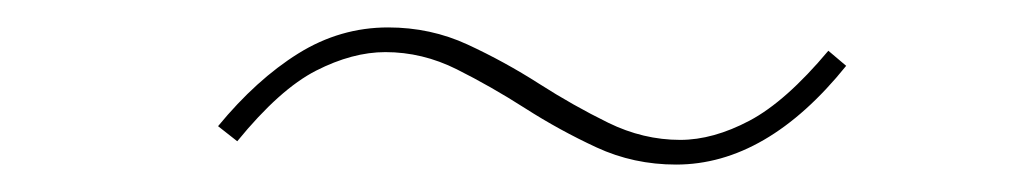

<svg xmlns="http://www.w3.org/2000/svg" viewBox="-20 -422 747 140"><path d="M473 -302Q442 -302 415 -314.5Q388 -327 363 -343Q338 -359 313 -371.5Q288 -384 261 -384Q237 -384 210.5 -370.5Q184 -357 153 -319L139 -330Q167 -364 197.5 -383Q228 -402 263 -402Q294 -402 321 -389.5Q348 -377 373 -361Q398 -345 423.5 -332.5Q449 -320 476 -320Q500 -320 526.5 -334Q553 -348 584 -385L597 -374Q568 -338 537 -320Q506 -302 473 -302Z"/></svg>

Font: Bitter Thin
Style: Italic
Weight: 100
Italic angle: -9°
Designer: Sol Matas, and Bitter project Authors
Foundry: Sol Matas
Version: Version 2.002